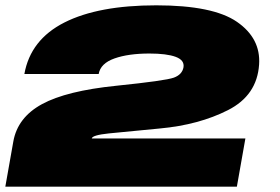

<svg xmlns="http://www.w3.org/2000/svg" viewBox="-25 -701 1050 721"><path d="M-5 0 25 -169.5Q41 -260 132.8 -310Q224.5 -360 412 -379Q597 -398 628 -409.5Q659 -421 664 -448Q668.5 -475 634.8 -487.5Q601 -500 536 -500Q457 -500 404.8 -481.5Q352.5 -463 345.5 -423H66.5Q89.5 -552 216.8 -616.5Q344 -681 562 -681Q775 -681 864.8 -619Q954.5 -557 948 -459Q940.5 -343 831.2 -287.5Q722 -232 575 -218.5Q446 -206.5 383.8 -200Q321.5 -193.5 319.5 -181H896.5L864.5 0Z"/></svg>

Font: Anybody UltraExpanded Black
Style: Italic
Weight: 900
Width: 9
Italic angle: -10°
Designer: Tyler Finck
Foundry: Etcetera Type Company
Version: Version 1.010; ttfautohint (v1.8.3) -l 8 -r 50 -G 200 -x 14 